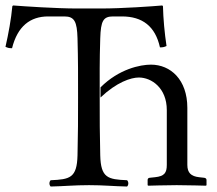

<svg xmlns="http://www.w3.org/2000/svg" viewBox="-26 -676 791 701"><path d="M341 -357V-320C400 -376 452 -393 481 -393C527 -393 583 -355 583 -274V-74C583 -45 574.4 -32.6 540 -29L521 -27C516 -26.5 513 -24 513 -19V0L515 2C515 2 583 0 619 0C658 0 726 2 726 2L728 0V-19C728 -24 724 -26.4 719 -27L701 -29C671.6 -32.3 658 -45 658 -74V-282C658 -385 597 -440 525 -440C486 -440 408 -424 341 -357ZM257 -536C259.3 -453.7 259 -404 259 -321C259 -238 259 -192 257 -109C255 -26 229 -21 159 -18C153 -12 153 -1 159 5C208 4 244.4 0 299 0C353.2 0 388 4 438 5C444 -1 444 -12 438 -18C368 -21 342 -26 340 -109C338 -191.5 338 -237 338 -320C338 -403 337.3 -451.3 340 -536C342 -600 351 -616 387 -616H419C494 -616 541 -580 558 -503C569 -503 573 -504 582 -508C575 -554 570 -608 569 -653C569 -654 567 -656 566 -656C532 -653 421 -645 342 -645H256C179 -645 61 -653 23 -656C21 -656 19 -654 19 -653C15 -608 5 -553 -6 -505C4 -501 6 -500 18 -500C38 -580 84 -616 150 -616H209C246 -616 255.3 -597 257 -536Z"/></svg>

Font: Libertinus Serif Display
Style: Regular
Weight: 400
Designer: Philipp H. Poll
Foundry: Khaled Hosny
Version: Version 6.1